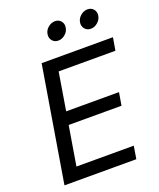

<svg xmlns="http://www.w3.org/2000/svg" viewBox="-167 -1037 944 1139"><g transform="rotate(-20 305.0 -467.5)"><path d="M39.6 0 160.2 -727.5H610.4L596.7 -647H238.3L199.2 -409.2H532.7L519 -328.1H185.5L144.5 -80.6H506.3L493.2 0ZM504.9 -819.3Q481.4 -819.3 467.3 -836.4Q453.1 -853.5 457 -877.4Q460.9 -900.9 480.7 -917.7Q500.5 -934.6 524.4 -934.6Q548.3 -934.6 562.3 -917.7Q576.2 -900.9 572.3 -877.4Q568.4 -853.5 548.6 -836.4Q528.8 -819.3 504.9 -819.3ZM299.8 -819.3Q275.9 -819.3 262 -836.4Q248 -853.5 252 -877.4Q255.4 -900.9 275.4 -917.7Q295.4 -934.6 319.3 -934.6Q342.8 -934.6 356.7 -917.7Q370.6 -900.9 366.7 -877.4Q363.3 -853.5 343.5 -836.4Q323.7 -819.3 299.8 -819.3Z"/></g></svg>

Font: Inter 18pt
Style: Italic
Weight: 400
Italic angle: -9.3988°
Designer: Rasmus Andersson
Foundry: rsms
Version: Version 4.001;git-66647c0bb